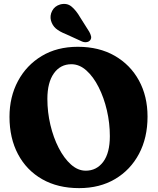

<svg xmlns="http://www.w3.org/2000/svg" viewBox="-20 -956 814 991"><path d="M381.5 -714.5Q491 -714.5 571.8 -668.2Q652.5 -622 697 -540.8Q741.5 -459.5 741.5 -354Q741.5 -245 697.5 -162Q653.5 -79 574.2 -32Q495 15 388.5 15Q278.5 15 197.8 -31Q117 -77 73 -160Q29 -243 29 -353Q29 -456 72.8 -537.8Q116.5 -619.5 195.5 -667Q274.5 -714.5 381.5 -714.5ZM547 -253.5Q547 -320.5 531.8 -386.2Q516.5 -452 489.2 -506Q462 -560 426 -592.2Q390 -624.5 348.5 -624.5Q291.5 -624.5 258 -577.2Q224.5 -530 224.5 -445.5Q224.5 -377.5 240 -311.8Q255.5 -246 283 -192.5Q310.5 -139 346.2 -107Q382 -75 422.5 -75Q478.5 -75 512.8 -120.8Q547 -166.5 547 -253.5ZM394 -866 441 -791.5Q447.5 -779.5 450 -768.8Q452.5 -758 445.5 -748.5Q438.5 -740 426.5 -738.5Q414.5 -737 403 -742L322 -779Q286.5 -793 268.2 -809Q250 -825 243 -850Q236.5 -875.5 249.2 -900Q262 -924.5 290.5 -933Q325 -942 349 -922.2Q373 -902.5 394 -866Z"/></svg>

Font: Fraunces 72pt S100
Style: Bold
Weight: 700
Version: Version 1.000; ttfautohint (v1.8.3)